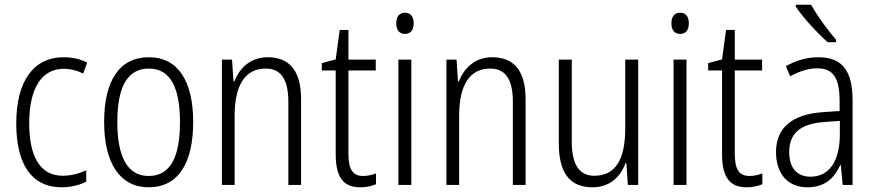

<svg xmlns="http://www.w3.org/2000/svg" viewBox="-20 -785 3710 815"><path d="M242 10C279 10 318 1 346 -14V-62C315 -48 281 -39 246 -39C148 -39 104 -124 104 -262C104 -412 158 -493 251 -493C278 -493 307 -486 333 -473L350 -519C323 -534 289 -542 249 -542C123 -542 49 -441 49 -261C49 -88 114 10 242 10Z M800 -267C800 -439 737 -542 612 -542C487 -542 422 -443 422 -267C422 -93 489 10 611 10C737 10 800 -93 800 -267ZM478 -267C478 -413 519 -494 612 -494C706 -494 744 -408 744 -267C744 -118 703 -38 611 -38C520 -38 478 -121 478 -267Z M1116 -542C1043 -542 997 -496 975 -440H971L965 -532H922V0H976V-294C976 -429 1024 -494 1108 -494C1171 -494 1204 -450 1204 -353V0H1258V-363C1258 -486 1208 -542 1116 -542Z M1521 -38C1475 -38 1459 -70 1459 -133V-486H1575V-532H1459V-658H1422L1405 -533L1346 -517V-486H1405V-130C1405 -35 1436 10 1509 10C1536 10 1558 5 1576 -3V-49C1562 -43 1541 -38 1521 -38Z M1699 -731C1674 -731 1662 -713 1662 -686C1662 -658 1675 -641 1699 -641C1723 -641 1736 -658 1736 -686C1736 -713 1724 -731 1699 -731ZM1726 -532H1671V0H1726Z M2069 -542C1996 -542 1950 -496 1928 -440H1924L1918 -532H1875V0H1929V-294C1929 -429 1977 -494 2061 -494C2124 -494 2157 -450 2157 -353V0H2211V-363C2211 -486 2161 -542 2069 -542Z M2689 -532H2634V-240C2634 -104 2590 -39 2503 -39C2440 -39 2407 -84 2407 -186V-532H2352V-176C2352 -55 2396 10 2495 10C2569 10 2614 -35 2635 -92H2639L2645 0H2689Z M2867 -731C2842 -731 2830 -713 2830 -686C2830 -658 2843 -641 2867 -641C2891 -641 2904 -658 2904 -686C2904 -713 2892 -731 2867 -731ZM2894 -532H2839V0H2894Z M3161 -38C3115 -38 3099 -70 3099 -133V-486H3215V-532H3099V-658H3062L3045 -533L2986 -517V-486H3045V-130C3045 -35 3076 10 3149 10C3176 10 3198 5 3216 -3V-49C3202 -43 3181 -38 3161 -38Z M3423 -765H3358V-757C3387 -712 3451 -643 3493 -606H3529V-616C3494 -657 3450 -716 3423 -765ZM3454 -542C3405 -542 3357 -528 3316 -504L3334 -461C3376 -484 3414 -495 3449 -495C3515 -495 3544 -457 3544 -355V-314L3473 -309C3345 -300 3274 -245 3274 -139C3274 -55 3318 10 3407 10C3483 10 3522 -30 3547 -85H3549L3557 0H3599V-359C3599 -485 3555 -542 3454 -542ZM3479 -267 3545 -272V-216C3545 -105 3503 -35 3420 -35C3364 -35 3330 -71 3330 -140C3330 -219 3378 -260 3479 -267Z"/></svg>

Font: Noto Sans Kannada Condensed Light
Style: Regular
Weight: 300
Width: 3
Designer: Jelle Bosma - Monotype Design Team
Foundry: Monotype Imaging Inc.
Version: Version 2.005